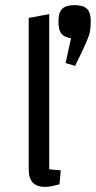

<svg xmlns="http://www.w3.org/2000/svg" viewBox="-20 -720 374 749"><path d="M172 -60Q180 -59 192.5 -57.5Q205 -56 217 -56L212 -1Q193 4 180.5 6.5Q168 9 155 9Q123 9 107.5 -8Q92 -25 92 -59V-650L172 -665ZM273 -463 236 -474 257 -571Q233 -574 220.5 -587.5Q208 -601 208 -637Q208 -672 223 -686Q238 -700 271 -700Q304 -700 319 -686Q334 -672 334 -637Q334 -599 325 -576Q316 -553 302 -523Z"/></svg>

Font: Changa Light
Style: Regular
Weight: 300
Designer: Eduardo Rodriguez Tunni
Foundry: Eduardo Rodriguez Tunni
Version: Version 3.002; ttfautohint (v1.8.2)